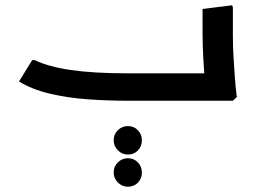

<svg xmlns="http://www.w3.org/2000/svg" viewBox="-20 -382 969 728"><path d="M463 0Q389 0 312.5 -5.5Q236 -11 168.5 -27Q101 -43 52 -73L102 -154H112Q163 -129 249 -116.5Q335 -104 463 -104H753L750 0ZM757 0 760 -42Q760 -42 757 -74.5Q754 -107 751 -158Q748 -209 748 -265V-348L860 -362L863 -354V-247Q863 -206 865.5 -165Q868 -124 870.5 -89.5Q873 -55 875.5 -34.5Q878 -14 878 -14L863 0ZM662 0V-104H768V0ZM662 0Q651 0 646.5 -15.5Q642 -31 642 -53Q642 -76 646.5 -90Q651 -104 662 -104ZM518 272Q518 295 503 310.5Q488 326 465 326Q443 326 427 310Q411 294 411 272Q411 249 427 233.5Q443 218 465 218Q488 218 503 234Q518 250 518 272ZM518 150Q518 173 503 188.5Q488 204 465 204Q443 204 427 188Q411 172 411 150Q411 127 427 111.5Q443 96 465 96Q488 96 503 112Q518 128 518 150Z"/></svg>

Font: Fustat
Style: Bold
Weight: 700
Designer: Mohamed Gaber, Khaled Hosny, Laura Garcia Mut
Foundry: Kief Type Foundry, Alif Type Foundry, Hard Type Foundry
Version: Version 1.007